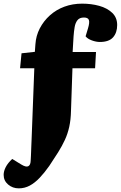

<svg xmlns="http://www.w3.org/2000/svg" viewBox="-85 -802 662 1052"><path d="M375 -706Q351 -706 339.5 -691.5Q328 -677 324 -653.5Q320 -630 318 -602L313 -517H441L436 -428H312L304 -195Q303 -146 294.5 -107.5Q286 -69 270.5 -35.5Q255 -2 233.5 32.5Q212 67 185 107Q159 144 132.5 172Q106 200 78 215Q50 230 18 230Q-16 230 -40.5 209Q-65 188 -65 156Q-65 136 -53.5 113.5Q-42 91 -18 69L31 99Q57 115 69.5 109Q82 103 83 80Q84 65 84.5 52.5Q85 40 85.5 27.5Q86 15 86.5 0Q87 -15 88 -35L103 -428H25L33 -510L106 -518L109 -559Q112 -606 133 -646.5Q154 -687 188.5 -718Q223 -749 268 -765.5Q313 -782 365 -782Q415 -782 458.5 -770Q502 -758 529.5 -732Q557 -706 557 -665Q557 -623 534.5 -597.5Q512 -572 462 -572Q442 -572 418.5 -580.5Q395 -589 384 -603L397 -646Q407 -679 402 -692.5Q397 -706 375 -706Z"/></svg>

Font: Literata Black
Style: Italic
Weight: 900
Italic angle: -2°
Designer: Latin by Veronika Burian and Jose Scaglione. Greek by Irene Vlachou. Cyrillic by Vera Evstafieva
Foundry: TypeTogether
Version: Version 3.002